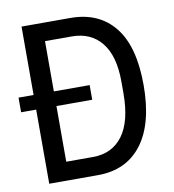

<svg xmlns="http://www.w3.org/2000/svg" viewBox="-78 -750 743 819"><g transform="rotate(-10 293.5 -340.5)"><path d="M69.5 -680.7H281.1Q404 -680.7 471.5 -596.7Q539.1 -512.6 539.1 -345.1Q539.1 -177.7 471.5 -88.8Q404 0 281.1 0H69.5V-321H4.3V-384.4H69.5ZM312.3 -384.4V-321H157.3V-79.9H273.2Q356.2 -79.9 402.3 -141.8Q448.3 -203.7 448.3 -325.8V-375.3Q448.3 -487 402 -544.5Q355.8 -602.1 273.2 -602.1H157.3V-384.4Z"/></g></svg>

Font: Puralecka Narrow
Style: Regular
Weight: 400
Designer: Hector Gatti, Marcela Romero, Pablo Cosgaya and Nicolas Silva
Version: Version 1.004;PS 001.004;hotconv 1.0.70;makeotf.lib2.5.58329